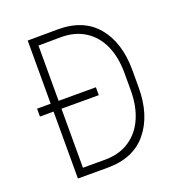

<svg xmlns="http://www.w3.org/2000/svg" viewBox="-127 -807 854 914"><g transform="rotate(-20 300.0 -350.0)"><path d="M153 -40H264Q337 -40 388.5 -74Q440 -108 466.5 -168.5Q493 -229 493 -309V-396Q493 -476 466.5 -535.5Q440 -595 388 -628Q336 -661 263 -660L153 -659ZM533 -396V-309Q533 -169 464 -84.5Q395 0 264 0H113V-699L263 -700Q395 -701 464 -618.5Q533 -536 533 -396ZM342 -379V-339H44V-379Z"/></g></svg>

Font: Fliege Mono Thin
Style: Regular
Weight: 100
Version: Version 0.020;Glyphs 3.3 (3306)